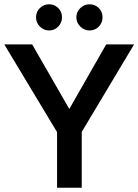

<svg xmlns="http://www.w3.org/2000/svg" viewBox="-20 -875 645 895"><path d="M246 0V-259L0 -668H130L303 -367L475 -668H605L361 -260V0ZM397 -733Q373 -733 354.5 -751Q336 -769 336 -794Q336 -820 354.5 -837.5Q373 -855 397 -855Q423 -855 440.5 -837.5Q458 -820 458 -794Q458 -769 440.5 -751Q423 -733 397 -733ZM209 -733Q184 -733 166 -751Q148 -769 148 -794Q148 -820 166 -837.5Q184 -855 209 -855Q234 -855 251.5 -837.5Q269 -820 269 -794Q269 -769 251.5 -751Q234 -733 209 -733Z"/></svg>

Font: Atkinson Hyperlegible Next Medium
Style: Regular
Weight: 500
Designer: Elliott Scott, Megan Eiswerth, Linus Boman, Theodore Petrosky, Letters from Sweden
Foundry: Applied Design Works, Letters from Sweden
Version: Version 2.001